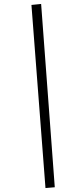

<svg xmlns="http://www.w3.org/2000/svg" viewBox="-20 -731 427 971"><path d="M210 220 139 -706 188 -711 257 216Z"/></svg>

Font: Ysabeau Infant Light
Style: Italic
Weight: 300
Italic angle: -12°
Designer: Christian Thalmann (Catharsis Fonts)
Version: Version 2.001;gftools[0.9.30]; featfreeze: ss01,ss02,lnum